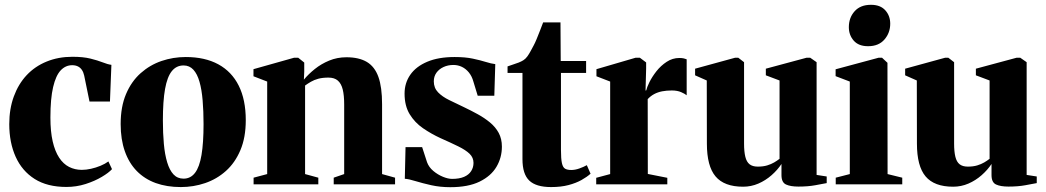

<svg xmlns="http://www.w3.org/2000/svg" viewBox="-20 -766 4346 798"><path d="M256 11Q176.5 11 124 -22.2Q71.5 -55.5 45 -114.5Q18.5 -173.5 18.5 -250Q18.5 -313.5 37.5 -365.2Q56.5 -417 91 -453.8Q125.5 -490.5 174 -510.2Q222.5 -530 281 -530Q325.5 -530 355.8 -522.5Q386 -515 406.8 -506.8Q427.5 -498.5 443 -496.5L437 -344H352L330 -451.5Q327 -465.5 320.5 -475.2Q314 -485 303.8 -490Q293.5 -495 280 -495Q252.5 -495 232.2 -473.5Q212 -452 200.8 -404.2Q189.5 -356.5 189.5 -277.5Q189.5 -219.5 199 -178.2Q208.5 -137 225.8 -110.8Q243 -84.5 267.2 -72.2Q291.5 -60 320 -60Q338 -60 358.2 -64.5Q378.5 -69 397.8 -77Q417 -85 430.5 -95L445.5 -63Q432 -48 403 -30.8Q374 -13.5 335.8 -1.2Q297.5 11 256 11Z M481.5 -250.5Q481.5 -322.5 503.8 -375Q526 -427.5 564.5 -461.8Q603 -496 651.2 -512.5Q699.5 -529 752 -529Q831.5 -529 887.2 -498.8Q943 -468.5 972.2 -410Q1001.5 -351.5 1001.5 -266.5Q1001.5 -194.5 979.2 -142Q957 -89.5 919 -55.5Q881 -21.5 832.5 -5Q784 11.5 731.5 11.5Q673.5 11.5 627.2 -5.2Q581 -22 548.5 -55.2Q516 -88.5 498.8 -137.5Q481.5 -186.5 481.5 -250.5ZM743 -23.5Q772 -23.5 790.5 -47.5Q809 -71.5 817.5 -121.8Q826 -172 826 -250.5Q826 -304 822.2 -348.8Q818.5 -393.5 809.2 -426Q800 -458.5 783.8 -476.2Q767.5 -494 743 -494Q713 -494 694 -470.2Q675 -446.5 666 -396.2Q657 -346 657 -265.5Q657 -212.5 661 -168.2Q665 -124 674.8 -91.5Q684.5 -59 701 -41.2Q717.5 -23.5 743 -23.5Z M1090.5 -42.5V-427L1033.5 -449V-478.5L1202 -526H1219.5L1244.5 -506V-468.5L1243 -435Q1262 -458 1288.5 -479.2Q1315 -500.5 1348.2 -514.2Q1381.5 -528 1420 -528Q1472 -528 1504.8 -508.5Q1537.5 -489 1552.8 -446.2Q1568 -403.5 1568 -333V-42.5L1622 -27.5V0H1367V-27.5L1410.5 -42.5V-332Q1410.5 -369.5 1404.5 -394Q1398.5 -418.5 1384.2 -431Q1370 -443.5 1345 -443.5Q1321 -443.5 1303.2 -438.8Q1285.5 -434 1272.2 -426.2Q1259 -418.5 1248 -410.5V-42.5L1303 -27.5V0H1034V-27.5Z M1851.5 12Q1809.5 12 1772.5 3.8Q1735.5 -4.5 1707.2 -13.2Q1679 -22 1662.5 -23L1665.5 -154.5H1734.5L1755 -91.5Q1762.5 -71 1781 -55.5Q1799.5 -40 1821 -31.2Q1842.5 -22.5 1859 -22.5Q1889 -22.5 1908.8 -31Q1928.5 -39.5 1938.2 -54.8Q1948 -70 1948 -89Q1948 -111 1931.8 -126.8Q1915.5 -142.5 1885 -157.5Q1854.5 -172.5 1810.5 -192Q1772.5 -209.5 1738.2 -233Q1704 -256.5 1682.8 -291.2Q1661.5 -326 1661.5 -377Q1661.5 -421 1685.2 -455.2Q1709 -489.5 1755.5 -509.2Q1802 -529 1869.5 -529Q1914 -529 1945.5 -522.2Q1977 -515.5 1999.2 -508.5Q2021.5 -501.5 2038.5 -499.5L2034.5 -368H1965.5L1947.5 -427Q1941.5 -449 1929 -464.5Q1916.5 -480 1900 -488Q1883.5 -496 1864.5 -496Q1842 -496 1823.5 -487.5Q1805 -479 1794 -463.8Q1783 -448.5 1783 -428Q1783 -400.5 1800.8 -382.2Q1818.5 -364 1846.8 -350.2Q1875 -336.5 1907.5 -321Q1937 -307 1965.2 -291.5Q1993.5 -276 2016.5 -257Q2039.5 -238 2052.8 -213.5Q2066 -189 2066 -156.5Q2066 -111 2043.5 -72.8Q2021 -34.5 1973.5 -11.2Q1926 12 1851.5 12Z M2270.5 11.5Q2208 11.5 2179.8 -15.5Q2151.5 -42.5 2151.5 -104.5V-463H2089.5V-490Q2100 -494 2112.2 -497.8Q2124.5 -501.5 2135.8 -506Q2147 -510.5 2155 -515.5Q2164 -521 2171.5 -531.2Q2179 -541.5 2185.5 -553.8Q2192 -566 2198 -577Q2203.5 -587 2210.5 -604Q2217.5 -621 2224.8 -639.8Q2232 -658.5 2237.5 -673H2309.5L2310.5 -512.5H2416V-463H2311.5V-143Q2311.5 -105.5 2315.5 -87.8Q2319.5 -70 2328.8 -64.8Q2338 -59.5 2354.5 -59.5Q2370.5 -59.5 2388 -65.8Q2405.5 -72 2419 -79.5L2434.5 -44Q2419.5 -30.5 2396.8 -17.8Q2374 -5 2342.8 3.2Q2311.5 11.5 2270.5 11.5Z M2458 0V-27L2516 -42.5V-427L2459 -449V-478.5L2621.5 -526H2639.5L2665.5 -506.5V-481L2663 -389.5L2666 -390.5Q2668.5 -402.5 2679.2 -424.5Q2690 -446.5 2708.2 -469.8Q2726.5 -493 2750.8 -509Q2775 -525 2803.5 -525Q2815 -525 2822.2 -523.2Q2829.5 -521.5 2834 -519.5V-370Q2827 -376 2811 -383Q2795 -390 2772 -390Q2750.5 -390 2732.2 -386.5Q2714 -383 2699 -375Q2684 -367 2672 -354L2672.5 -43L2753.5 -27V0Z M3298.5 9.5Q3265.5 9.5 3246.8 0.8Q3228 -8 3228 -38V-84.5Q3211.5 -59.5 3186.8 -37.8Q3162 -16 3132 -3Q3102 10 3068.5 10Q2990 10 2954 -32.8Q2918 -75.5 2918 -169L2917.5 -431.5L2869 -453V-480.5L3035 -526H3048.5L3072.5 -507.5V-169.5Q3072.5 -135.5 3077.8 -114.2Q3083 -93 3095.5 -83.2Q3108 -73.5 3129.5 -73.5Q3152 -73.5 3168.5 -78.5Q3185 -83.5 3197.8 -91Q3210.5 -98.5 3220 -106V-431.5L3163 -453V-480.5L3332 -526H3347.5L3374 -507.5V-39L3416 -32.5V-5Q3397.5 -1.5 3367.8 4Q3338 9.5 3298.5 9.5Z M3453.5 0V-27.5L3512 -42.5V-427L3453 -449.5V-478L3631.5 -526H3646L3668.5 -505L3669 -42.5L3730 -27.5V0ZM3587.5 -574Q3548.5 -574 3528.2 -597.2Q3508 -620.5 3508 -653Q3508 -692.5 3532 -719.2Q3556 -746 3599.5 -746H3600.5Q3639 -746 3659.5 -723.2Q3680 -700.5 3680 -667.5Q3680 -629.5 3656 -601.8Q3632 -574 3588.5 -574Z M4171.5 9.5Q4138.5 9.5 4119.8 0.8Q4101 -8 4101 -38V-84.5Q4084.5 -59.5 4059.8 -37.8Q4035 -16 4005 -3Q3975 10 3941.5 10Q3863 10 3827 -32.8Q3791 -75.5 3791 -169L3790.5 -431.5L3742 -453V-480.5L3908 -526H3921.5L3945.5 -507.5V-169.5Q3945.5 -135.5 3950.8 -114.2Q3956 -93 3968.5 -83.2Q3981 -73.5 4002.5 -73.5Q4025 -73.5 4041.5 -78.5Q4058 -83.5 4070.8 -91Q4083.5 -98.5 4093 -106V-431.5L4036 -453V-480.5L4205 -526H4220.5L4247 -507.5V-39L4289 -32.5V-5Q4270.5 -1.5 4240.8 4Q4211 9.5 4171.5 9.5Z"/></svg>

Font: Merriweather 120pt ExtraBold
Style: Regular
Weight: 800
Version: Version 2.100